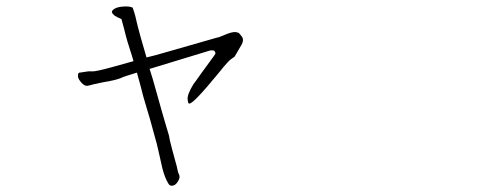

<svg xmlns="http://www.w3.org/2000/svg" viewBox="-20 -528 1540 606"><path d="M372.1 -435.5 363.3 -467.8 352.5 -472.7Q341.8 -477.5 337.9 -482.4Q329.1 -490.2 336.9 -497.1Q346.7 -505.9 368.2 -507.3Q389.6 -508.8 398.4 -503.9V-504.9Q400.4 -499 403.3 -490.2Q407.2 -478.5 410.2 -463.9Q413.1 -450.2 423.8 -411.1Q434.6 -374 442.4 -346.7Q453.1 -349.6 469.7 -353.5Q489.3 -359.4 507.8 -364.3L661.1 -408.2Q668.9 -409.2 684.6 -416Q710.9 -427.7 722.7 -426.8Q734.4 -425.8 737.3 -419.9Q739.3 -417 742.2 -414.1Q752 -402.3 741.2 -384.8Q732.4 -369.1 720.7 -349.6L719.7 -348.6Q707 -340.8 699.2 -332Q690.4 -323.2 667 -293.9Q590.8 -201.2 578.1 -201.2H576.2L575.2 -202.1Q573.2 -204.1 572.3 -213.9Q570.3 -229.5 590.8 -262.7Q592.8 -264.6 616.2 -297.9Q640.6 -332 650.4 -344.7Q659.2 -356.4 660.2 -359.4Q660.2 -362.3 656.2 -368.2Q648.4 -370.1 641.6 -368.2L452.1 -310.5Q452.1 -308.6 453.1 -307.6Q460.9 -284.2 472.7 -241.2Q484.4 -198.2 491.2 -175.3Q498 -152.3 505.9 -125Q514.6 -97.7 514.6 -92.8Q514.6 -89.8 523.4 -56.2Q532.2 -22.5 535.2 -12.7Q538.1 -3.9 540 6.8Q542 17.6 544.9 22.5Q549.8 31.2 542 43.9Q535.2 55.7 526.4 57.6Q516.6 60.5 511.7 51.8Q500 33.2 492.2 2Q485.4 -29.3 479 -56.6Q472.7 -84 470.7 -88.9Q468.8 -94.7 461.9 -121.1Q455.1 -147.5 443.4 -185.5Q431.6 -223.6 422.9 -259.8Q415 -288.1 412.1 -298.8L377.9 -288.1Q368.2 -285.2 360.4 -281.2Q342.8 -274.4 306.6 -268.6Q271.5 -261.7 263.7 -258.8Q253.9 -255.9 250 -257.8Q241.2 -260.7 233.4 -271.5Q225.6 -281.2 226.1 -288.6Q226.6 -295.9 227.5 -296.9L230.5 -298.8Q234.4 -298.8 245.1 -300.8Q258.8 -303.7 270.5 -302.7Q281.2 -301.8 331.1 -315.4Q378.9 -329.1 401.4 -335Q399.4 -342.8 396.5 -351.6Q379.9 -401.4 372.1 -435.5Z"/></svg>

Font: ToneOZ-Zhuyin-Tsuipita-TC
Style: Regular
Weight: 400
Designer: ÂÆ£ÂøóÂáåJeffrey Xuan(jeffreyx@gmail.com, ToneOZ.com) ÈòøÂù§(cjkFonts)
Foundry: ToneOZ
Version: Version 0.240710